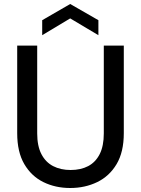

<svg xmlns="http://www.w3.org/2000/svg" viewBox="-20 -928 705 960"><path d="M331 12Q257 12 197 -17.5Q137 -47 101.5 -107.5Q66 -168 66 -262V-700H166V-261Q166 -198 187 -157.5Q208 -117 245.5 -97.5Q283 -78 333 -78Q384 -78 421 -97.5Q458 -117 478.5 -157.5Q499 -198 499 -261V-700H599V-262Q599 -168 563 -107.5Q527 -47 466 -17.5Q405 12 331 12ZM191 -752V-827L331 -908L472 -827V-752L331 -836Z"/></svg>

Font: DM Sans 16pt Medium
Style: Regular
Weight: 500
Version: Version 4.004;gftools[0.9.30]